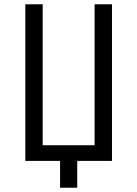

<svg xmlns="http://www.w3.org/2000/svg" viewBox="-20 -750 640 895"><path d="M260 125V0H98V-730H179V-73H421V-730H502V0H340V125Z"/></svg>

Font: Pitagon Sans Mono Light
Style: Regular
Weight: 300
Monospace: yes
Designer: Travis Tran
Foundry: Pitagon
Version: Version 1.001; ttfautohint (v1.8.4.7-5d5b);gftools[0.9.26]